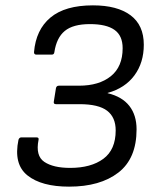

<svg xmlns="http://www.w3.org/2000/svg" viewBox="-20 -686 579 717"><path d="M238 11Q135 11 82.5 -31Q30 -73 49 -164Q52 -173 60 -173H116Q126 -173 124 -164Q112 -104 145.5 -81.5Q179 -59 242 -59Q320 -59 366 -93Q412 -127 412 -199Q412 -248 380 -272.5Q348 -297 277 -297H189Q179 -297 181 -307L189 -357Q191 -366 200 -366H275Q350 -366 394 -401.5Q438 -437 438 -506Q438 -553 407.5 -574.5Q377 -596 316 -596Q253 -596 222 -570.5Q191 -545 183 -491Q182 -482 173 -482H116Q107 -482 107 -491Q114 -575 168.5 -620.5Q223 -666 327 -666Q418 -666 467.5 -629Q517 -592 517 -519Q517 -452 482 -404.5Q447 -357 382 -339V-338Q436 -325 463 -290.5Q490 -256 490 -203Q490 -94 422 -41.5Q354 11 238 11Z"/></svg>

Font: Sofia Sans Semi Condensed
Style: Italic
Weight: 400
Italic angle: -9°
Designer: Botio Nikoltchev, Ani Petrova
Foundry: lettersoup
Version: Version 4.101